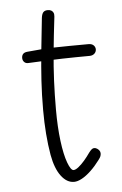

<svg xmlns="http://www.w3.org/2000/svg" viewBox="-51 -719 484 764"><g transform="rotate(-5 191.0 -337.0)"><path d="M143 -653Q145 -669 151 -675.5Q157 -682 169 -682Q177 -682 182.5 -679Q188 -676 191 -670Q194 -664 193 -654Q184 -579 178 -517Q172 -455 169.5 -399.5Q167 -344 167 -285Q167 -215 174 -159.5Q181 -104 193 -71.5Q205 -39 216 -39Q224 -39 236 -48.5Q248 -58 260.5 -72.5Q273 -87 284 -103Q291 -112 295.5 -115.5Q300 -119 305 -119Q311 -119 316.5 -115.5Q322 -112 325.5 -107Q329 -102 329 -96Q329 -90 327 -84.5Q325 -79 318 -70Q301 -47 282 -29Q263 -11 245.5 -1.5Q228 8 214 8Q185 8 162.5 -22Q140 -52 130 -107Q123 -147 119.5 -192.5Q116 -238 116 -288Q116 -349 119.5 -404.5Q123 -460 129 -520Q135 -580 143 -653ZM75 -479Q64 -478 57.5 -484.5Q51 -491 51 -501Q51 -511 56.5 -517Q62 -523 74 -524Q105 -527 130.5 -529Q156 -531 182.5 -531.5Q209 -532 242 -532.5Q275 -533 319 -533Q331 -533 338 -527Q345 -521 346 -511Q346 -500 338.5 -493Q331 -486 319 -486Q289 -486 263 -485.5Q237 -485 210 -484.5Q183 -484 151 -482.5Q119 -481 75 -479Z"/></g></svg>

Font: Playpen Sans ExtraLight
Style: Regular
Weight: 250
Designer: Laura Meseguer, Veronika Burian, José Scaglione
Foundry: TypeTogether
Version: Version 1.001